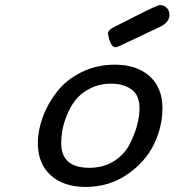

<svg xmlns="http://www.w3.org/2000/svg" viewBox="-20 -734 691 760"><path d="M129.9 -167Q129.9 -217.8 149.4 -271Q168.9 -324.2 205.6 -371.1Q242.2 -418 302 -448Q361.8 -478 435.1 -478Q521 -478 572 -432.6Q623 -387.2 623 -305.2Q623 -231.9 589.1 -162.4Q555.2 -92.8 483.6 -43.5Q412.1 5.9 318.8 5.9Q231.9 5.9 180.9 -40Q129.9 -85.9 129.9 -167ZM222.2 -168Q222.2 -69.8 333 -69.8Q389.2 -69.8 430.7 -95.9Q472.2 -122.1 492.7 -162.1Q513.2 -202.1 522.7 -238Q532.2 -273.9 532.2 -304.2Q532.2 -358.4 500 -380.6Q467.8 -402.8 420.9 -402.8Q374 -402.8 336.9 -384Q299.8 -365.2 278.8 -338.1Q257.8 -311 244.4 -277.1Q231 -243.2 226.6 -216.6Q222.2 -189.9 222.2 -168ZM407.2 -601.1Q407.2 -615.2 433.1 -627.9Q474.1 -647.9 527.8 -675.8Q603 -713.9 613.8 -713.9Q629.9 -713.9 640.4 -702.4Q650.9 -690.9 650.9 -675.8Q650.9 -645 611.8 -627Q551.8 -599.1 488.8 -568.8Q443.8 -546.9 438 -546.9Q426.8 -546.9 419.4 -560.5Q412.1 -574.2 410.2 -587.9Z"/></svg>

Font: CMU Concrete
Style: BoldItalic
Weight: 700
Italic angle: -14.04°
Version: Version 0.7.0